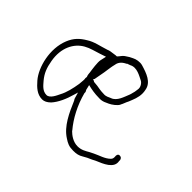

<svg xmlns="http://www.w3.org/2000/svg" viewBox="-103 -649 805 805"><g transform="rotate(45 299.0 -247.0)"><path d="M49 -320C21 -251 43 -162 80 -119C99 -97 120 -77 150 -77C162 -77 174 -83 186 -95C206 -117 221 -151 231 -187L236 -204L241 -187C243 -180 244 -175 247 -171V-170H248C271 -116 295 -63 339 -35C357 -23 369 -17 394 -17C414 -17 426 -20 439 -28L457 -38L475 -46L493 -55C521 -67 569 -85 561 -123V-129C559 -136 556 -141 546 -141C538 -141 534 -133 536 -122V-121C536 -115 535 -110 530 -105C512 -87 486 -81 464 -70L446 -61C432 -53 417 -43 394 -43C367 -43 345 -60 332 -73V-74C299 -113 272 -164 257 -221V-223C258 -229 254 -233 252 -237V-238C250 -246 249 -252 247 -259C268 -254 289 -250 314 -250C324 -249 334 -251 342 -254L360 -262C373 -268 392 -282 398 -294V-295C404 -305 406 -315 413 -328L419 -343C427 -363 434 -386 428 -412C422 -450 382 -464 344 -475C329 -479 309 -475 298 -469L284 -462C279 -459 274 -456 267 -451C257 -444 254 -436 245 -427L243 -426H238L224 -424C213 -423 203 -421 197 -418C164 -407 134 -403 108 -386C81 -370 62 -352 49 -320ZM64 -219C52 -287 79 -337 120 -360C141 -372 163 -376 186 -384L213 -393L207 -366C204 -351 209 -317 212 -297V-295L213 -287C213 -285 214 -282 216 -277V-274C215 -271 215 -267 216 -264V-256C215 -248 215 -241 214 -233C209 -202 202 -171 189 -147C183 -135 170 -103 150 -103C126 -103 112 -122 99 -137C79 -161 70 -184 64 -219ZM186 -95V-96ZM241 -289 245 -293C248 -308 251 -325 254 -342L256 -356C259 -372 258 -375 263 -395C266 -417 282 -427 296 -434V-435L310 -440C337 -455 369 -434 386 -426C395 -422 408 -406 404 -389L402 -375C399 -366 399 -360 395 -350C386 -329 377 -294 350 -285C341 -282 332 -274 315 -276C299 -276 285 -279 273 -281L252 -283L251 -284C248 -286 244 -287 241 -289ZM273 -281H274ZM284 -458H285ZM344 -475ZM475 -45V-46ZM528 -72H529Z"/></g></svg>

Font: Stray Cat
Style: Lt
Weight: 300
Version: Version 1.0